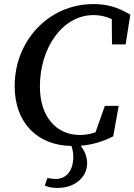

<svg xmlns="http://www.w3.org/2000/svg" viewBox="-20 -700 660 943"><path d="M200 211C213 218 233 223 262 223C352 223 408 167 408 102C408 71 396 41 376 16C443 10 493 -9 536 -30L563 -180H495L449 -50C424 -42 399 -37 373 -37C257 -37 176 -126 176 -275C176 -464 286 -626 440 -626C471 -626 502 -619 529 -606L530 -482H597L620 -628C557 -666 502 -680 439 -680C218 -680 52 -499 52 -277C52 -97 163 14 331 17C337 36 340 52 340 70C340 146 299 179 254 179C240 179 228 177 213 174Z"/></svg>

Font: Source Serif Pro Semibold
Style: Italic
Weight: 600
Italic angle: -12°
Designer: Frank Grießhammer
Foundry: Adobe Systems Incorporated
Version: Version 3.001;hotconv 1.0.111;makeotfexe 2.5.65597